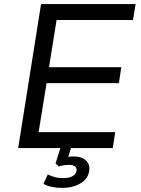

<svg xmlns="http://www.w3.org/2000/svg" viewBox="-20 -725 691 940"><path d="M69 0 181 -705H644L631 -627H257L220 -396H574L562 -318H208L169 -78H544L532 0ZM284 195Q259 195 233.5 190Q208 185 193 175L214 129Q230 137 247.5 142Q265 147 291 147Q317 147 334.5 138Q352 129 355 110Q356 97 346.5 89.5Q337 82 318 82Q309 82 296 83.5Q283 85 268 90L252 75L282 -20H334L309 58L287 48Q299 45 313.5 43Q328 41 341 41Q364 41 382 48.5Q400 56 410 71.5Q420 87 417 111Q411 151 373.5 173Q336 195 284 195Z"/></svg>

Font: Nunito Sans 7pt
Style: Italic
Weight: 400
Italic angle: -9°
Designer: Vernon Adams
Foundry: Vernon Adams
Version: Version 3.101;gftools[0.9.27]